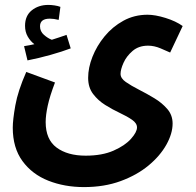

<svg xmlns="http://www.w3.org/2000/svg" viewBox="-20 -532 799 782"><path d="M32 -12Q32 -44 42.5 -103Q53 -162 87 -239L204 -196Q183 -141 174.5 -102Q166 -63 166 -35Q166 36 210.5 69Q255 102 329 102Q396 102 442.5 81.5Q489 61 513.5 33.5Q538 6 538 -13Q538 -30 518 -44Q498 -58 468 -72Q438 -86 408.5 -104.5Q379 -123 359 -149.5Q339 -176 339 -215Q339 -256 356.5 -300.5Q374 -345 406 -384Q438 -423 482.5 -447.5Q527 -472 581 -472Q612 -472 654 -459Q696 -446 724 -426L673 -318Q660 -324 634 -335Q608 -346 583 -346Q545 -346 520 -324.5Q495 -303 483 -276Q471 -249 471 -231Q471 -213 492.5 -198Q514 -183 545.5 -167Q577 -151 608.5 -132Q640 -113 661.5 -88Q683 -63 683 -29Q683 12 657.5 57.5Q632 103 585 142Q538 181 471.5 205.5Q405 230 322 230Q243 230 177 204Q111 178 71.5 124Q32 70 32 -12ZM92 -286 78 -344Q103 -348 120 -352Q104 -364 93 -383Q82 -402 82 -427Q82 -468 109.5 -490Q137 -512 177 -512Q188 -512 202 -510Q216 -508 226 -504L219 -451Q199 -456 183 -456Q143 -456 143 -425Q143 -404 159 -390Q175 -376 191 -370Q223 -380 251 -390L268 -335Q234 -322 186 -308.5Q138 -295 92 -286Z"/></svg>

Font: Noto Sans Arabic ExtCond
Style: Bold
Weight: 700
Width: 2
Designer: Monotype Design Team, Nadine Chahine, Nizar Qandah and Khaled Hosny
Foundry: Monotype Imaging Inc.
Version: Version 2.012; ttfautohint (v1.8.4.7-5d5b)